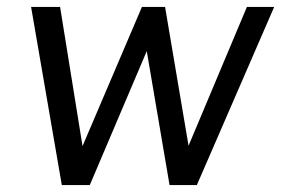

<svg xmlns="http://www.w3.org/2000/svg" viewBox="-20 -536 814 556"><path d="M774 -516H695L526 -114L458 -516H391L219 -113L154 -516H70L159 0H240L405 -388L471 0H550Z"/></svg>

Font: United Sans
Style: Italic
Weight: 400
Italic angle: -8°
Designer: Pablo Impallari, Rodrigo Fuenzalida (Modified by Dan O. Williams)
Version: Version 1.000;PS 001.000;hotconv 1.0.88;makeotf.lib2.5.64775